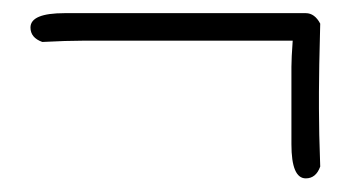

<svg xmlns="http://www.w3.org/2000/svg" viewBox="-20 -293 540 286"><path d="M435.5 -273.4Q448.7 -273.4 457 -257.8Q455.1 -187 455.1 -156.2V-130.9Q455.1 -96.2 457 -44.9Q450.7 -27.3 435.5 -27.3Q414.1 -27.3 414.1 -78.1V-193.4Q414.1 -206.1 416 -232.4H103.5Q79.1 -232.4 43 -230.5Q25.4 -236.8 25.4 -252Q25.4 -273.4 76.2 -273.4Z"/></svg>

Font: CEF Fonts CJK Mono
Style: Regular
Weight: 400
Designer: PartyBoss (派对大魔王)
Version: Release 2.25